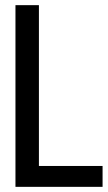

<svg xmlns="http://www.w3.org/2000/svg" viewBox="-20 -725 418 745"><path d="M131 -705V-81H378V0H40V-705Z"/></svg>

Font: Akshar
Style: Regular
Weight: 400
Designer: Tall Chai
Foundry: Tall Chai
Version: Version 1.000